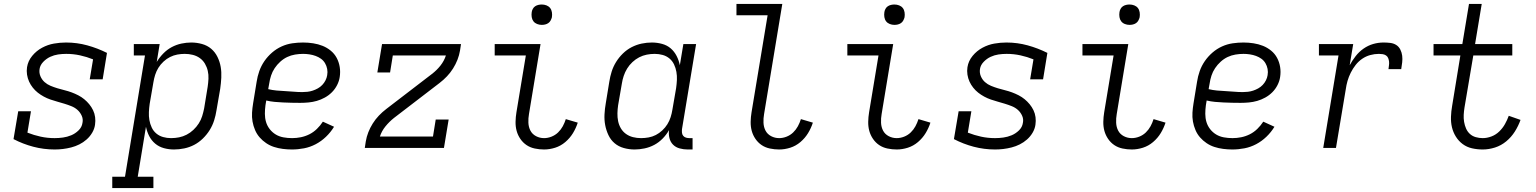

<svg xmlns="http://www.w3.org/2000/svg" viewBox="-20 -755 7840 980"><path d="M259 8Q203 8 150 -6Q97 -20 49 -45L73 -187H138L120 -78Q153 -65 187.5 -57.5Q222 -50 259 -50Q280 -50 301.5 -53Q323 -56 343.5 -64.5Q364 -73 381 -89.5Q398 -106 401 -128Q405 -147 397 -164.5Q389 -182 375.5 -194Q362 -206 344.5 -213Q327 -220 309 -225.5Q291 -231 273 -236Q255 -241 237.5 -247Q220 -253 203.5 -262Q187 -271 173 -282Q159 -293 147.5 -307.5Q136 -322 128.5 -338.5Q121 -355 118 -374Q115 -393 118 -412Q123 -444 144.5 -470Q166 -496 195 -511.5Q224 -527 255 -532.5Q286 -538 317 -538Q373 -538 425.5 -523.5Q478 -509 526 -485L504 -350H438L455 -452Q423 -465 388.5 -472.5Q354 -480 318 -480Q297 -480 276.5 -477Q256 -474 236.5 -465Q217 -456 201 -439.5Q185 -423 182 -403Q179 -383 186.5 -365.5Q194 -348 207.5 -336Q221 -324 238 -317Q255 -310 273 -304.5Q291 -299 309.5 -294.5Q328 -290 345.5 -283.5Q363 -277 379.5 -268.5Q396 -260 410 -248.5Q424 -237 435.5 -223Q447 -209 455 -192.5Q463 -176 465.5 -157Q468 -138 465 -118Q462 -97 450.5 -77.5Q439 -58 422 -43Q405 -28 385 -18Q365 -8 343.5 -2.5Q322 3 301 5.5Q280 8 259 8Z M553 205V147H618L720 -472H663V-530H795L780 -439Q794 -462 813.5 -482Q833 -502 856.5 -514.5Q880 -527 905.5 -532.5Q931 -538 956 -538Q984 -538 1011 -530.5Q1038 -523 1058 -506Q1078 -489 1090 -464.5Q1102 -440 1106.5 -413.5Q1111 -387 1109.5 -358.5Q1108 -330 1104 -302L1085 -192Q1081 -166 1073 -140.5Q1065 -115 1050.5 -91.5Q1036 -68 1015.5 -48Q995 -28 971 -15.5Q947 -3 920.5 2.5Q894 8 868 8Q841 8 816 1Q791 -6 772 -22Q753 -38 741.5 -60.5Q730 -83 725 -108L683 147H763V205ZM853 -50Q874 -50 894 -54Q914 -58 932.5 -67.5Q951 -77 967 -92Q983 -107 994.5 -125Q1006 -143 1012 -162.5Q1018 -182 1022 -202L1040 -312Q1043 -332 1044 -353Q1045 -374 1040.5 -393.5Q1036 -413 1026 -430Q1016 -447 1000 -458.5Q984 -470 964 -475Q944 -480 923 -480Q904 -480 885 -476.5Q866 -473 848 -464Q830 -455 814.5 -440.5Q799 -426 788.5 -409Q778 -392 772 -373Q766 -354 763 -335L744 -225Q741 -204 740 -183Q739 -162 742.5 -142Q746 -122 754.5 -104Q763 -86 778 -73.5Q793 -61 812.5 -55.5Q832 -50 853 -50Z M1470 8Q1447 8 1423.5 5Q1400 2 1378.5 -5Q1357 -12 1338.5 -24.5Q1320 -37 1305.5 -53.5Q1291 -70 1282 -91Q1273 -112 1269 -134.5Q1265 -157 1266.5 -180.5Q1268 -204 1272 -228L1290 -338Q1294 -365 1303.5 -392Q1313 -419 1329.5 -443Q1346 -467 1368.5 -486.5Q1391 -506 1417.5 -518Q1444 -530 1472 -534Q1500 -538 1527 -538Q1553 -538 1578.5 -534Q1604 -530 1626.5 -521Q1649 -512 1668 -496.5Q1687 -481 1698.5 -459.5Q1710 -438 1714 -413Q1718 -388 1714 -362Q1711 -341 1700.5 -320.5Q1690 -300 1674 -284Q1658 -268 1638 -257Q1618 -246 1597 -240Q1576 -234 1554.5 -232Q1533 -230 1512 -230Q1490 -230 1468.5 -230.5Q1447 -231 1425 -232Q1403 -233 1381.5 -235Q1360 -237 1339 -242L1335 -218Q1332 -196 1332 -174Q1332 -152 1338 -132Q1344 -112 1357 -95.5Q1370 -79 1387.5 -68.5Q1405 -58 1426.5 -54Q1448 -50 1471 -50Q1493 -50 1515.5 -54.5Q1538 -59 1559 -69.5Q1580 -80 1597.5 -97Q1615 -114 1628 -134L1685 -108Q1668 -80 1644 -57Q1620 -34 1591.5 -19Q1563 -4 1532 2Q1501 8 1470 8ZM1523 -285Q1536 -285 1549.5 -286.5Q1563 -288 1576.5 -292.5Q1590 -297 1602.5 -304Q1615 -311 1625 -321.5Q1635 -332 1641.5 -345Q1648 -358 1650 -371Q1653 -387 1650 -403Q1647 -419 1639 -432.5Q1631 -446 1618.5 -455Q1606 -464 1591 -469.5Q1576 -475 1559.5 -477.5Q1543 -480 1527 -480Q1507 -480 1486 -476.5Q1465 -473 1446 -464Q1427 -455 1410.5 -440Q1394 -425 1382 -407Q1370 -389 1363.5 -369Q1357 -349 1354 -328L1349 -300Q1370 -295 1391.5 -293Q1413 -291 1435 -290Q1457 -289 1479 -287Q1501 -285 1523 -285Z M1842 0 1847 -33Q1851 -57 1860 -80Q1869 -103 1882.5 -124.5Q1896 -146 1913.5 -164.5Q1931 -183 1952 -199L2184 -377Q2209 -396 2228 -420Q2247 -444 2256 -472H1985L1971 -385H1906L1930 -530H2333L2328 -497Q2324 -473 2315 -450Q2306 -427 2292.5 -405.5Q2279 -384 2261.5 -365.5Q2244 -347 2223 -331L2107 -242L1991 -153Q1967 -134 1947.5 -110Q1928 -86 1919 -58H2190L2204 -145H2270L2246 0Z M2757 8Q2733 8 2709.5 3Q2686 -2 2667.5 -14.5Q2649 -27 2636 -46Q2623 -65 2617 -87Q2611 -109 2611.5 -133.5Q2612 -158 2616 -182L2664 -472H2505V-530H2739L2680 -173Q2676 -151 2677 -128.5Q2678 -106 2687.5 -88Q2697 -70 2716 -60Q2735 -50 2757 -50Q2776 -50 2795 -57.5Q2814 -65 2828.5 -79Q2843 -93 2852.5 -110.5Q2862 -128 2868 -147L2929 -129Q2920 -101 2904.5 -75.5Q2889 -50 2865.5 -30Q2842 -10 2813.5 -1Q2785 8 2757 8ZM2745 -628Q2733 -628 2721.5 -632.5Q2710 -637 2703 -646Q2696 -655 2694 -667.5Q2692 -680 2694 -693Q2695 -701 2699.5 -709.5Q2704 -718 2711.5 -723Q2719 -728 2728 -730Q2737 -732 2745 -732Q2758 -732 2769.5 -727.5Q2781 -723 2788 -714Q2795 -705 2797 -692.5Q2799 -680 2797 -667Q2795 -659 2790.5 -650.5Q2786 -642 2778.5 -637Q2771 -632 2762.5 -630Q2754 -628 2745 -628Z M3219 8Q3191 8 3164 0.5Q3137 -7 3117 -24Q3097 -41 3085.5 -65.5Q3074 -90 3069 -116.5Q3064 -143 3065.5 -171.5Q3067 -200 3072 -228L3090 -338Q3094 -364 3102 -389.5Q3110 -415 3124.5 -438.5Q3139 -462 3159.5 -482Q3180 -502 3204.5 -514.5Q3229 -527 3255 -532.5Q3281 -538 3307 -538Q3334 -538 3359.5 -531Q3385 -524 3403.5 -508Q3422 -492 3433.5 -469.5Q3445 -447 3450 -422L3468 -530H3533L3461 -96Q3460 -86 3461 -77Q3462 -68 3467.5 -61.5Q3473 -55 3481.5 -52.5Q3490 -50 3499 -50H3515V8H3490Q3469 8 3449 2.5Q3429 -3 3415.5 -16.5Q3402 -30 3397 -50Q3392 -70 3395 -91Q3382 -68 3362.5 -48Q3343 -28 3319.5 -15.5Q3296 -3 3270 2.5Q3244 8 3219 8ZM3252 -50Q3271 -50 3290.5 -53.5Q3310 -57 3327.5 -66Q3345 -75 3360.5 -89.5Q3376 -104 3386.5 -121Q3397 -138 3403 -157Q3409 -176 3412 -195L3431 -305Q3434 -326 3435 -347Q3436 -368 3432.5 -388Q3429 -408 3420.5 -426Q3412 -444 3397 -456.5Q3382 -469 3362.5 -474.5Q3343 -480 3322 -480Q3301 -480 3281 -476Q3261 -472 3242.5 -462.5Q3224 -453 3208 -438Q3192 -423 3181 -405Q3170 -387 3163.5 -367.5Q3157 -348 3154 -328L3135 -218Q3132 -198 3131.5 -177Q3131 -156 3135 -136.5Q3139 -117 3149 -100Q3159 -83 3175 -71.5Q3191 -60 3211 -55Q3231 -50 3252 -50Z M3957 8Q3933 8 3909.5 3Q3886 -2 3867.5 -14.5Q3849 -27 3836 -46Q3823 -65 3817 -87Q3811 -109 3811.5 -133.5Q3812 -158 3816 -182L3898 -677H3739V-735H3973L3880 -173Q3876 -151 3877 -128.5Q3878 -106 3887.5 -88Q3897 -70 3916 -60Q3935 -50 3957 -50Q3976 -50 3995 -57.5Q4014 -65 4028.5 -79Q4043 -93 4052.5 -110.5Q4062 -128 4068 -147L4129 -129Q4120 -101 4104.5 -75.5Q4089 -50 4065.5 -30Q4042 -10 4013.5 -1Q3985 8 3957 8Z M4557 8Q4533 8 4509.5 3Q4486 -2 4467.5 -14.5Q4449 -27 4436 -46Q4423 -65 4417 -87Q4411 -109 4411.5 -133.5Q4412 -158 4416 -182L4464 -472H4305V-530H4539L4480 -173Q4476 -151 4477 -128.5Q4478 -106 4487.5 -88Q4497 -70 4516 -60Q4535 -50 4557 -50Q4576 -50 4595 -57.5Q4614 -65 4628.5 -79Q4643 -93 4652.5 -110.5Q4662 -128 4668 -147L4729 -129Q4720 -101 4704.5 -75.5Q4689 -50 4665.5 -30Q4642 -10 4613.5 -1Q4585 8 4557 8ZM4545 -628Q4533 -628 4521.5 -632.5Q4510 -637 4503 -646Q4496 -655 4494 -667.5Q4492 -680 4494 -693Q4495 -701 4499.5 -709.5Q4504 -718 4511.5 -723Q4519 -728 4528 -730Q4537 -732 4545 -732Q4558 -732 4569.5 -727.5Q4581 -723 4588 -714Q4595 -705 4597 -692.5Q4599 -680 4597 -667Q4595 -659 4590.5 -650.5Q4586 -642 4578.5 -637Q4571 -632 4562.5 -630Q4554 -628 4545 -628Z M5059 8Q5003 8 4950 -6Q4897 -20 4849 -45L4873 -187H4938L4920 -78Q4953 -65 4987.5 -57.5Q5022 -50 5059 -50Q5080 -50 5101.5 -53Q5123 -56 5143.5 -64.5Q5164 -73 5181 -89.5Q5198 -106 5201 -128Q5205 -147 5197 -164.5Q5189 -182 5175.5 -194Q5162 -206 5144.5 -213Q5127 -220 5109 -225.5Q5091 -231 5073 -236Q5055 -241 5037.5 -247Q5020 -253 5003.5 -262Q4987 -271 4973 -282Q4959 -293 4947.5 -307.5Q4936 -322 4928.5 -338.5Q4921 -355 4918 -374Q4915 -393 4918 -412Q4923 -444 4944.5 -470Q4966 -496 4995 -511.5Q5024 -527 5055 -532.5Q5086 -538 5117 -538Q5173 -538 5225.5 -523.5Q5278 -509 5326 -485L5304 -350H5238L5255 -452Q5223 -465 5188.5 -472.5Q5154 -480 5118 -480Q5097 -480 5076.5 -477Q5056 -474 5036.5 -465Q5017 -456 5001 -439.5Q4985 -423 4982 -403Q4979 -383 4986.5 -365.5Q4994 -348 5007.5 -336Q5021 -324 5038 -317Q5055 -310 5073 -304.5Q5091 -299 5109.5 -294.5Q5128 -290 5145.5 -283.5Q5163 -277 5179.5 -268.5Q5196 -260 5210 -248.5Q5224 -237 5235.5 -223Q5247 -209 5255 -192.5Q5263 -176 5265.5 -157Q5268 -138 5265 -118Q5262 -97 5250.5 -77.5Q5239 -58 5222 -43Q5205 -28 5185 -18Q5165 -8 5143.5 -2.5Q5122 3 5101 5.5Q5080 8 5059 8Z M5757 8Q5733 8 5709.5 3Q5686 -2 5667.5 -14.5Q5649 -27 5636 -46Q5623 -65 5617 -87Q5611 -109 5611.5 -133.5Q5612 -158 5616 -182L5664 -472H5505V-530H5739L5680 -173Q5676 -151 5677 -128.5Q5678 -106 5687.5 -88Q5697 -70 5716 -60Q5735 -50 5757 -50Q5776 -50 5795 -57.5Q5814 -65 5828.5 -79Q5843 -93 5852.5 -110.5Q5862 -128 5868 -147L5929 -129Q5920 -101 5904.5 -75.5Q5889 -50 5865.5 -30Q5842 -10 5813.5 -1Q5785 8 5757 8ZM5745 -628Q5733 -628 5721.5 -632.5Q5710 -637 5703 -646Q5696 -655 5694 -667.5Q5692 -680 5694 -693Q5695 -701 5699.5 -709.5Q5704 -718 5711.5 -723Q5719 -728 5728 -730Q5737 -732 5745 -732Q5758 -732 5769.5 -727.5Q5781 -723 5788 -714Q5795 -705 5797 -692.5Q5799 -680 5797 -667Q5795 -659 5790.5 -650.5Q5786 -642 5778.5 -637Q5771 -632 5762.5 -630Q5754 -628 5745 -628Z M6270 8Q6247 8 6223.5 5Q6200 2 6178.5 -5Q6157 -12 6138.5 -24.5Q6120 -37 6105.5 -53.5Q6091 -70 6082 -91Q6073 -112 6069 -134.5Q6065 -157 6066.5 -180.5Q6068 -204 6072 -228L6090 -338Q6094 -365 6103.5 -392Q6113 -419 6129.5 -443Q6146 -467 6168.5 -486.5Q6191 -506 6217.5 -518Q6244 -530 6272 -534Q6300 -538 6327 -538Q6353 -538 6378.5 -534Q6404 -530 6426.5 -521Q6449 -512 6468 -496.5Q6487 -481 6498.5 -459.5Q6510 -438 6514 -413Q6518 -388 6514 -362Q6511 -341 6500.5 -320.5Q6490 -300 6474 -284Q6458 -268 6438 -257Q6418 -246 6397 -240Q6376 -234 6354.5 -232Q6333 -230 6312 -230Q6290 -230 6268.5 -230.5Q6247 -231 6225 -232Q6203 -233 6181.5 -235Q6160 -237 6139 -242L6135 -218Q6132 -196 6132 -174Q6132 -152 6138 -132Q6144 -112 6157 -95.5Q6170 -79 6187.5 -68.5Q6205 -58 6226.5 -54Q6248 -50 6271 -50Q6293 -50 6315.5 -54.5Q6338 -59 6359 -69.5Q6380 -80 6397.5 -97Q6415 -114 6428 -134L6485 -108Q6468 -80 6444 -57Q6420 -34 6391.5 -19Q6363 -4 6332 2Q6301 8 6270 8ZM6323 -285Q6336 -285 6349.5 -286.5Q6363 -288 6376.5 -292.5Q6390 -297 6402.5 -304Q6415 -311 6425 -321.5Q6435 -332 6441.5 -345Q6448 -358 6450 -371Q6453 -387 6450 -403Q6447 -419 6439 -432.5Q6431 -446 6418.5 -455Q6406 -464 6391 -469.5Q6376 -475 6359.5 -477.5Q6343 -480 6327 -480Q6307 -480 6286 -476.5Q6265 -473 6246 -464Q6227 -455 6210.5 -440Q6194 -425 6182 -407Q6170 -389 6163.5 -369Q6157 -349 6154 -328L6149 -300Q6170 -295 6191.5 -293Q6213 -291 6235 -290Q6257 -289 6279 -287Q6301 -285 6323 -285Z M6734 0 6812 -472H6712V-530H6887L6869 -422Q6882 -446 6899.5 -468.5Q6917 -491 6940 -507Q6963 -523 6989 -530.5Q7015 -538 7042 -538Q7059 -538 7076 -536Q7093 -534 7106.5 -525.5Q7120 -517 7127.5 -502Q7135 -487 7137 -470.5Q7139 -454 7137 -436.5Q7135 -419 7132 -402H7067Q7068 -412 7069.5 -421.5Q7071 -431 7070 -440.5Q7069 -450 7065.5 -458.5Q7062 -467 7054.5 -472Q7047 -477 7037.5 -478.5Q7028 -480 7018 -480Q6996 -480 6974 -474Q6952 -468 6933 -455Q6914 -442 6899.5 -423.5Q6885 -405 6874.5 -384Q6864 -363 6858 -342Q6852 -321 6849 -299L6799 0Z M7548 8Q7520 8 7493.5 2Q7467 -4 7446 -19.5Q7425 -35 7411 -57.5Q7397 -80 7391 -105.5Q7385 -131 7386 -159Q7387 -187 7392 -215L7434 -472H7297V-530H7444L7478 -735H7543L7509 -530H7699V-472H7500L7455 -206Q7452 -187 7451 -169Q7450 -151 7453 -133Q7456 -115 7463 -99Q7470 -83 7482.5 -71.5Q7495 -60 7512.5 -55Q7530 -50 7548 -50Q7570 -50 7592.5 -58.5Q7615 -67 7632.5 -84Q7650 -101 7661.5 -121.5Q7673 -142 7681 -164L7741 -143Q7730 -112 7712 -83.5Q7694 -55 7668 -33.5Q7642 -12 7610.5 -2Q7579 8 7548 8Z"/></svg>

Font: Iosevka Curly Slab LtEx
Style: Italic
Weight: 300
Width: 7
Italic angle: -9°
Monospace: yes
Designer: Belleve Invis
Foundry: Belleve Invis
Version: Version 11.1.0; ttfautohint (v1.8.3)